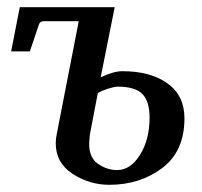

<svg xmlns="http://www.w3.org/2000/svg" viewBox="-20 -502 563 534"><path d="M493 -173Q493 -81 431 -34.5Q369 12 284 12Q229 12 182 -18.5Q135 -49 135 -104Q135 -116 138 -130L199 -443H101Q91 -443 88 -433L63 -359H11L35 -482H299L260 -287Q296 -304 320 -304Q399 -304 446 -270Q493 -236 493 -173ZM396 -175Q396 -220 376 -240.5Q356 -261 307 -261Q298 -261 279.5 -255Q261 -249 252 -243L230 -128Q228 -108 228 -102Q228 -63 253 -46Q278 -29 306 -29Q343 -29 369.5 -71.5Q396 -114 396 -175Z"/></svg>

Font: Veleka
Style: Italic
Weight: 400
Italic angle: -12°
Designer: Stefan Peev, Context Ltd, 2016; SIL International, 1997-2014.
Foundry: Stefan Peev, Context Ltd, 2016
Version: Version 1.000